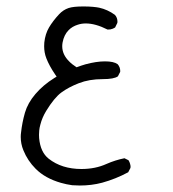

<svg xmlns="http://www.w3.org/2000/svg" viewBox="-20 -257 540 601"><path d="M290.5 -232.9Q283.7 -234.4 270.8 -235.6Q257.8 -236.8 241.5 -236.8Q225.1 -236.8 213.9 -235.6Q202.6 -234.4 194.8 -231.9Q177.7 -226.1 165 -212.4Q145.5 -191.4 133.5 -171.1Q121.6 -150.9 118.7 -124Q118.2 -118.2 118.2 -112.3Q118.2 -92.3 125 -74.7Q134.3 -50.8 152.3 -24.4L157.2 -17.1L149.9 -12.7Q114.7 9.3 90.8 37.4Q66.9 65.4 58.1 95.7Q49.3 126.5 45.9 157.7Q44.9 164.6 44.9 171.4Q44.9 193.4 53.2 213.4Q66.4 246.1 91.8 271.5Q121.6 301.3 170.9 315.4Q188 320.3 206.1 322.8Q218.3 323.7 230 323.7Q266.6 323.7 299.8 314.9Q342.3 303.2 381.3 282.2L388.2 269Q388.7 267.1 388.7 265.4Q388.7 263.7 388.4 261.2Q388.2 258.8 387.2 255.9Q385.7 250 382.3 244.6L369.6 238.3Q340.8 244.1 313 256.3Q278.3 272 234.9 272Q173.3 272 132.3 239.7Q106.4 219.2 102.5 175.3Q102.1 170.4 102.1 165Q102.1 159.7 102.8 151.4Q103.5 143.1 106.4 132.8Q111.8 111.3 124.5 90.3Q149.9 48.8 172.1 32.5Q194.3 16.1 226.8 3.4Q259.3 -9.3 301.3 -9.3Q336.9 -9.3 349.1 -18.1L356 -31.7Q356.4 -33.2 356.4 -34.2Q356.4 -46.9 348.1 -56.2Q335.9 -64.9 308.6 -64.9Q281.7 -64.9 247.6 -55.7Q235.4 -52.2 219.7 -46.4Q204.6 -56.2 196.8 -64.5Q174.8 -85.9 174.8 -112.3Q174.8 -117.7 175.8 -123.5Q180.2 -147.9 194.8 -162.6Q206.1 -174.3 223.6 -179.7Q235.4 -183.6 248.5 -183.6Q278.8 -183.6 316.4 -164.6Q317.4 -164.6 319.6 -164.6Q321.8 -164.6 325.7 -165Q333.5 -166.5 340.3 -170.9L347.2 -185.1Q347.7 -186.5 347.7 -188.5Q347.7 -201.7 339.8 -210.4Q316.9 -227.1 290.5 -232.9Z"/></svg>

Font: NaikaiFont
Style: Light
Weight: 300
Version: Version 1.89